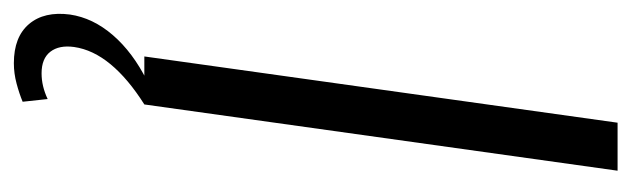

<svg xmlns="http://www.w3.org/2000/svg" viewBox="-374 -396 933 284"><g transform="rotate(90 93.0 -253.5)"><path d="M203 -700 105 0H34L132 -700ZM44 193Q5 193 -14 170.5Q-33 148 -28 110Q-23 76 2.5 46.5Q28 17 70 -4L105 0Q67 24 45.5 50Q24 76 20 104Q17 126 27 139Q37 152 59 152Q78 152 97 143L101 180Q89 185 74 189Q59 193 44 193Z"/></g></svg>

Font: Pathway Extreme Condensed Light
Style: Italic
Weight: 300
Width: 3
Italic angle: -8°
Version: Version 1.001;gftools[0.9.26]